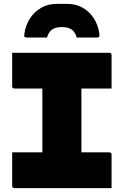

<svg xmlns="http://www.w3.org/2000/svg" viewBox="-20 -973 640 993"><path d="M401 -62H191L199 -84Q199 -118 199 -153Q199 -188 199 -222Q199 -275 199 -326.5Q199 -378 199 -430Q199 -482 199 -534.5Q199 -587 199 -638H409L401 -616Q401 -580 401 -542Q401 -504 401 -467Q401 -417 401 -366Q401 -315 401 -264Q401 -213 401 -162.5Q401 -112 401 -62ZM557 0H54Q51 0 49 -1Q47 -2 45.5 -3.5Q44 -5 43.5 -7Q43 -9 43 -11Q43 -34 43 -66Q43 -98 43 -130Q43 -162 43 -185H545Q549 -185 551.5 -183.5Q554 -182 555.5 -180Q557 -178 557 -174Q557 -151 557 -119Q557 -87 557 -55Q557 -23 557 0ZM43 -700H545Q551 -700 554 -697Q557 -694 557 -689Q557 -672 557 -649.5Q557 -627 557 -602Q557 -577 557 -554.5Q557 -532 557 -515H55Q49 -515 46 -518.5Q43 -522 43 -526Q43 -543 43 -565.5Q43 -588 43 -613Q43 -638 43 -660.5Q43 -683 43 -700ZM223 -779Q197 -779 171.5 -779Q146 -779 120 -779Q110 -779 107 -782.5Q104 -786 106 -798Q112 -842 134.5 -877Q157 -912 192.5 -932.5Q228 -953 273 -953H327Q373 -953 408.5 -932.5Q444 -912 466 -877Q488 -842 494 -798Q495 -786 492.5 -782.5Q490 -779 480 -779Q454 -779 428.5 -779Q403 -779 377 -779Q368 -809 349.5 -821Q331 -833 300 -833Q269 -833 250.5 -821Q232 -809 223 -779Z"/></svg>

Font: Recursive Monospace Black
Style: Regular
Weight: 900
Version: Version 1.047